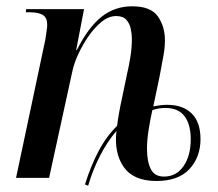

<svg xmlns="http://www.w3.org/2000/svg" viewBox="-20 -565 693 610"><path d="M250 21Q268 -37 293 -84.5Q318 -132 352 -165Q357 -205 367 -250L383 -327Q389 -352 394 -382.5Q399 -413 399 -441Q399 -456 395.5 -473Q392 -490 381.5 -502Q371 -514 349 -514Q325 -514 302.5 -495.5Q280 -477 261 -449.5Q242 -422 228.5 -392.5Q215 -363 210 -339L136 0H31L124 -439Q126 -453 128 -466Q130 -479 130 -486Q130 -509 116 -517.5Q102 -526 74 -526H62L63 -536H247L222 -406H224Q261 -479 303 -512Q345 -545 400 -545Q459 -545 481.5 -513Q504 -481 504 -437Q504 -411 498 -381Q492 -351 487 -322L467 -227Q477 -229 488 -230.5Q499 -232 511 -232Q561 -232 589 -204.5Q617 -177 617 -123Q617 -66 582 -28Q547 10 477 10Q404 10 373 -34.5Q342 -79 350 -149Q320 -114 297 -68.5Q274 -23 260 25ZM501 -4Q540 -4 563 -37Q586 -70 586 -123Q586 -169 566.5 -195.5Q547 -222 505 -222Q483 -222 464 -215Q457 -184 452 -151.5Q447 -119 447 -93Q447 -52 459 -28Q471 -4 501 -4Z"/></svg>

Font: Noto Serif Display SemiCondensed Medium
Style: Italic
Weight: 500
Width: 4
Italic angle: -12°
Designer: Monotype Design Team
Foundry: Monotype Imaging Inc.
Version: Version 2.009